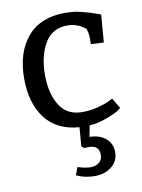

<svg xmlns="http://www.w3.org/2000/svg" viewBox="-84 -561 633 854"><g transform="rotate(-10 233.0 -134.0)"><path d="M270 -503Q281 -503 291.5 -502Q302 -501 310.5 -500.5Q319 -500 330.5 -497Q342 -494 347.5 -493Q353 -492 366.5 -488Q380 -484 385 -482.5Q390 -481 406 -475.5Q422 -470 427 -468L417 -343L359 -346V-382Q359 -392 352 -416Q316 -446 270 -446Q200 -446 167 -388Q134 -330 134 -246Q134 -163 167 -109Q200 -55 270 -55Q305 -55 340 -64Q375 -73 392 -82L410 -91L438 -44Q432 -39 420 -31Q408 -23 369.5 -8.5Q331 6 291 9L281 59Q326 60 354 83Q382 106 382 146Q382 186 351 210.5Q320 235 275 235Q230 235 192 217L205 182Q240 193 263 193Q287 193 302 180.5Q317 168 317 146Q317 103 270 103L249 104L238 94L245 9Q145 2 92.5 -66Q40 -134 40 -246Q40 -364 99 -433.5Q158 -503 270 -503Z"/></g></svg>

Font: Andada
Style: Regular
Weight: 400
Designer: Carolina Giovagnoli
Foundry: Carolina Giovagnoli
Version: Version 1.003